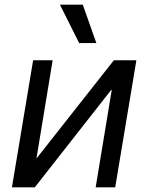

<svg xmlns="http://www.w3.org/2000/svg" viewBox="-20 -804 637 824"><path d="M136.4 -123.6 206 -545.5H122.2L31.2 0H129.3L460.2 -421.9L390.6 0H474.4L565.3 -545.5H468.8ZM237.2 -784.1 319.6 -619.3H393.5L335.2 -784.1Z"/></svg>

Font: Magic Ui Pro
Style: Italic
Weight: 400
Italic angle: -9.39999°
Designer: Stefan Endress, Andreas Faust
Version: Version 1.000;FEAKit 1.0